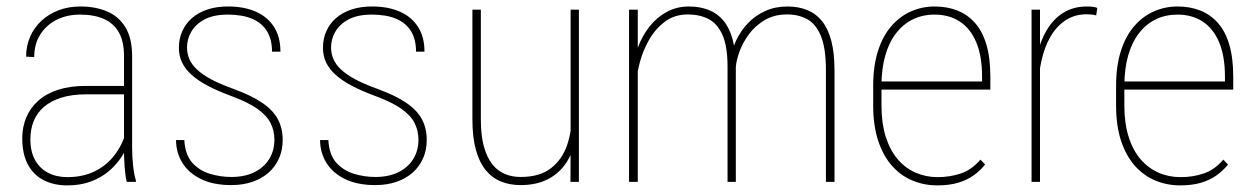

<svg xmlns="http://www.w3.org/2000/svg" viewBox="-20 -558 3850 589"><path d="M360.4 -99.6V-386.2Q360.4 -430.7 344.7 -458.5Q329.1 -486.3 299.1 -499.8Q269 -513.2 225.6 -513.2Q185.5 -513.2 153.8 -497.3Q122.1 -481.4 103.5 -452.1Q85 -422.9 85 -382.8L60.1 -384.3Q60.1 -417 72.3 -445.1Q84.5 -473.1 106.7 -493.9Q128.9 -514.6 159.4 -526.4Q189.9 -538.1 226.6 -538.1Q272.9 -538.1 308.6 -522.9Q344.2 -507.8 364.7 -474.4Q385.3 -440.9 385.3 -385.3V-106Q385.3 -77.1 388.4 -48.8Q391.6 -20.5 397 -4.4V0H368.7Q364.3 -19 362.3 -46.4Q360.4 -73.7 360.4 -99.6ZM370.1 -294.4 371.1 -268.6H245.1Q200.2 -268.6 167.7 -258.3Q135.3 -248 114.3 -229.7Q93.3 -211.4 83.3 -186.3Q73.2 -161.1 73.2 -131.3Q73.2 -92.8 87.6 -66.9Q102.1 -41 127.7 -27.8Q153.3 -14.6 186.5 -14.6Q233.4 -14.6 269.5 -32Q305.7 -49.3 330.3 -80.8Q355 -112.3 367.7 -155.3L378.9 -131.3Q371.1 -106 355.5 -80.8Q339.8 -55.7 316.2 -34.9Q292.5 -14.2 260.3 -1.7Q228 10.7 186.5 10.7Q145 10.7 113.8 -5.4Q82.5 -21.5 65.4 -53.5Q48.3 -85.4 48.3 -133.8Q48.3 -168.9 60.8 -198.2Q73.2 -227.5 97.7 -249.3Q122.1 -271 158.4 -282.7Q194.8 -294.4 242.7 -294.4Z M821.8 -129.4Q821.8 -156.2 810.5 -179.4Q799.3 -202.6 770.3 -223.6Q741.2 -244.6 686.5 -264.6Q647 -279.3 617.4 -294.9Q587.9 -310.5 568.1 -328.1Q548.3 -345.7 538.6 -366.2Q528.8 -386.7 528.8 -411.1Q528.8 -439 539.1 -462.2Q549.3 -485.4 568.8 -502.4Q588.4 -519.5 616.2 -528.8Q644 -538.1 679.2 -538.1Q729.5 -538.1 765.4 -522Q801.3 -505.9 820.8 -475.1Q840.3 -444.3 840.3 -399.4H814.5Q814.5 -437.5 798.8 -462.6Q783.2 -487.8 753.2 -500.5Q723.1 -513.2 679.2 -513.2Q634.8 -513.2 607.2 -498.3Q579.6 -483.4 566.7 -460.4Q553.7 -437.5 553.7 -412.6Q553.7 -393.6 560.8 -377Q567.9 -360.4 584 -345Q600.1 -329.6 627.4 -314.9Q654.8 -300.3 695.3 -285.6Q750.5 -265.6 783.9 -242.9Q817.4 -220.2 832.3 -192.4Q847.2 -164.6 847.2 -128.9Q847.2 -98.1 836.2 -72.8Q825.2 -47.4 804.4 -28.8Q783.7 -10.3 754.4 -0.2Q725.1 9.8 689 9.8Q634.3 9.8 596.4 -8.8Q558.6 -27.3 539.3 -58.8Q520 -90.3 520 -128.4H545.4Q547.9 -83 570.1 -58.6Q592.3 -34.2 624.5 -24.7Q656.7 -15.1 689 -15.1Q731 -15.1 760.5 -29.8Q790 -44.4 805.9 -70.3Q821.8 -96.2 821.8 -129.4Z M1263.7 -129.4Q1263.7 -156.2 1252.4 -179.4Q1241.2 -202.6 1212.2 -223.6Q1183.1 -244.6 1128.4 -264.6Q1088.9 -279.3 1059.3 -294.9Q1029.8 -310.5 1010 -328.1Q990.2 -345.7 980.5 -366.2Q970.7 -386.7 970.7 -411.1Q970.7 -439 981 -462.2Q991.2 -485.4 1010.7 -502.4Q1030.3 -519.5 1058.1 -528.8Q1085.9 -538.1 1121.1 -538.1Q1171.4 -538.1 1207.3 -522Q1243.2 -505.9 1262.7 -475.1Q1282.2 -444.3 1282.2 -399.4H1256.3Q1256.3 -437.5 1240.7 -462.6Q1225.1 -487.8 1195.1 -500.5Q1165 -513.2 1121.1 -513.2Q1076.7 -513.2 1049.1 -498.3Q1021.5 -483.4 1008.5 -460.4Q995.6 -437.5 995.6 -412.6Q995.6 -393.6 1002.7 -377Q1009.8 -360.4 1025.9 -345Q1042 -329.6 1069.3 -314.9Q1096.7 -300.3 1137.2 -285.6Q1192.4 -265.6 1225.8 -242.9Q1259.3 -220.2 1274.2 -192.4Q1289.1 -164.6 1289.1 -128.9Q1289.1 -98.1 1278.1 -72.8Q1267.1 -47.4 1246.3 -28.8Q1225.6 -10.3 1196.3 -0.2Q1167 9.8 1130.9 9.8Q1076.2 9.8 1038.3 -8.8Q1000.5 -27.3 981.2 -58.8Q961.9 -90.3 961.9 -128.4H987.3Q989.7 -83 1012 -58.6Q1034.2 -34.2 1066.4 -24.7Q1098.6 -15.1 1130.9 -15.1Q1172.9 -15.1 1202.4 -29.8Q1231.9 -44.4 1247.8 -70.3Q1263.7 -96.2 1263.7 -129.4Z M1730.5 -122.1V-528.3H1755.9V0H1730ZM1734.4 -205.6 1754.4 -206.5Q1754.4 -159.7 1744.1 -120.4Q1733.9 -81.1 1712.2 -51.8Q1690.4 -22.5 1656.7 -6.3Q1623 9.8 1576.7 9.8Q1543.9 9.8 1516.8 -1.2Q1489.7 -12.2 1470.2 -35.9Q1450.7 -59.6 1439.9 -98.1Q1429.2 -136.7 1429.2 -192.4V-528.3H1455.1V-191.4Q1455.1 -142.6 1464.4 -108.9Q1473.6 -75.2 1490 -54.4Q1506.3 -33.7 1528.6 -24.4Q1550.8 -15.1 1576.7 -15.1Q1636.7 -15.1 1671.1 -42.7Q1705.6 -70.3 1720 -113.8Q1734.4 -157.2 1734.4 -205.6Z M1936.5 -415V0H1909.7V-528.3H1936.5ZM1932.6 -311 1919.9 -339.4Q1923.8 -377.9 1937.3 -413.6Q1950.7 -449.2 1973.1 -477.3Q1995.6 -505.4 2025.9 -521.7Q2056.2 -538.1 2093.3 -538.1Q2127 -538.1 2153.8 -527.6Q2180.7 -517.1 2199.2 -494.9Q2217.8 -472.7 2227.5 -437Q2237.3 -401.4 2237.3 -351.1V0H2211.9V-352.1Q2211.9 -416 2196.3 -450.9Q2180.7 -485.8 2153.3 -499.8Q2126 -513.7 2090.3 -513.7Q2048.8 -513.7 2019.3 -491.2Q1989.7 -468.8 1970.9 -435.3Q1952.1 -401.9 1943.1 -367.9Q1934.1 -334 1932.6 -311ZM2237.3 -352.5 2219.7 -369.1Q2223.6 -402.3 2237.8 -432.9Q2252 -463.4 2274.7 -487.1Q2297.4 -510.7 2327.9 -524.4Q2358.4 -538.1 2395.5 -538.1Q2429.7 -538.1 2456.5 -527.1Q2483.4 -516.1 2502 -492.9Q2520.5 -469.7 2530.3 -432.4Q2540 -395 2540 -342.3V0H2513.7V-342.3Q2513.7 -410.2 2498.3 -447.5Q2482.9 -484.9 2455.6 -499.5Q2428.2 -514.2 2392.6 -513.7Q2354 -513.2 2325.4 -496.1Q2296.9 -479 2277.8 -453.4Q2258.8 -427.7 2248.8 -400.4Q2238.8 -373 2237.3 -352.5Z M2856 10.7Q2814.5 10.7 2778.6 -4.4Q2742.7 -19.5 2715.8 -50Q2689 -80.6 2673.8 -126.7Q2658.7 -172.9 2658.7 -234.4V-293.9Q2658.7 -355.5 2673.3 -401.4Q2688 -447.3 2714.1 -477.5Q2740.2 -507.8 2774.4 -522.9Q2808.6 -538.1 2847.2 -538.1Q2885.3 -538.1 2916.5 -525.9Q2947.8 -513.7 2970.7 -488Q2993.7 -462.4 3005.9 -421.4Q3018.1 -380.4 3018.1 -322.3V-283.2H2675.3V-308.1H2992.7V-322.8Q2992.7 -385.7 2974.9 -428.2Q2957 -470.7 2924.3 -491.9Q2891.6 -513.2 2847.2 -513.2Q2810.5 -513.2 2780.8 -498.8Q2751 -484.4 2729.2 -456.5Q2707.5 -428.7 2695.8 -387.7Q2684.1 -346.7 2684.1 -293.9V-234.4Q2684.1 -180.2 2697 -138.9Q2710 -97.7 2733.4 -70.1Q2756.8 -42.5 2788.3 -28.6Q2819.8 -14.6 2856.4 -14.6Q2894.5 -14.6 2927.7 -25.9Q2960.9 -37.1 2987.8 -68.4L3002 -53.2Q2987.3 -34.7 2966.8 -20Q2946.3 -5.4 2918.9 2.7Q2891.6 10.7 2856 10.7Z M3170.4 -436V0H3144.5V-528.3H3170.4ZM3346.2 -533.7 3342.8 -510.7Q3336.4 -512.7 3329.1 -513.4Q3321.8 -514.2 3313.5 -514.2Q3276.9 -514.2 3249 -495.8Q3221.2 -477.5 3202.6 -445.6Q3184.1 -413.6 3174.8 -371.6Q3165.5 -329.6 3165.5 -282.2L3150.4 -281.2Q3150.4 -336.9 3160.4 -383.8Q3170.4 -430.7 3190.9 -465.3Q3211.4 -500 3242.2 -519Q3272.9 -538.1 3314.5 -538.1Q3324.2 -538.1 3332.3 -537.1Q3340.3 -536.1 3346.2 -533.7Z M3601.1 10.7Q3559.6 10.7 3523.7 -4.4Q3487.8 -19.5 3460.9 -50Q3434.1 -80.6 3418.9 -126.7Q3403.8 -172.9 3403.8 -234.4V-293.9Q3403.8 -355.5 3418.5 -401.4Q3433.1 -447.3 3459.2 -477.5Q3485.4 -507.8 3519.5 -522.9Q3553.7 -538.1 3592.3 -538.1Q3630.4 -538.1 3661.6 -525.9Q3692.9 -513.7 3715.8 -488Q3738.8 -462.4 3751 -421.4Q3763.2 -380.4 3763.2 -322.3V-283.2H3420.4V-308.1H3737.8V-322.8Q3737.8 -385.7 3720 -428.2Q3702.1 -470.7 3669.4 -491.9Q3636.7 -513.2 3592.3 -513.2Q3555.7 -513.2 3525.9 -498.8Q3496.1 -484.4 3474.4 -456.5Q3452.6 -428.7 3440.9 -387.7Q3429.2 -346.7 3429.2 -293.9V-234.4Q3429.2 -180.2 3442.1 -138.9Q3455.1 -97.7 3478.5 -70.1Q3502 -42.5 3533.4 -28.6Q3564.9 -14.6 3601.6 -14.6Q3639.6 -14.6 3672.9 -25.9Q3706.1 -37.1 3732.9 -68.4L3747.1 -53.2Q3732.4 -34.7 3711.9 -20Q3691.4 -5.4 3664.1 2.7Q3636.7 10.7 3601.1 10.7Z"/></svg>

Font: Roboto Condensed Thin
Style: Regular
Weight: 250
Width: 3
Designer: Christian Robertson
Foundry: Google
Version: Version 3.009; 2024